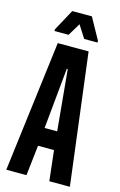

<svg xmlns="http://www.w3.org/2000/svg" viewBox="-130 -919 611 974"><g transform="rotate(15 175.0 -432.0)"><path d="M8 0 94 -688H256L342 0H234L216 -159H132L114 0ZM141 -255H207L177 -574H172ZM62 -743V-752L123 -864H226L288 -752V-743H218L176 -809L136 -743Z"/></g></svg>

Font: Saira Ultra Condensed
Style: Bold
Weight: 700
Width: 1
Designer: Hector Gatti with collaboration of the Omnibus-Type team
Foundry: Omnibus-Type
Version: Version 1.001; ttfautohint (v1.8)